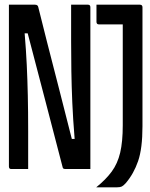

<svg xmlns="http://www.w3.org/2000/svg" viewBox="-20 -720 640 818"><path d="M100 0H27Q18 0 18 -11V-700H129Q141 -700 143 -690Q157 -632 180 -542.5Q203 -453 230.5 -346Q258 -239 286 -128H298Q291 -213 288 -283Q285 -353 284 -416.5Q283 -480 283 -545V-700H355Q365 -700 365 -689V0H258Q248 0 247 -7Q210 -148 174.5 -285.5Q139 -423 98 -578H85Q91 -507 94 -443.5Q97 -380 98.5 -312.5Q100 -245 100 -161ZM390 78Q431 45 456 11Q481 -23 492 -69.5Q503 -116 503 -186V-616H402Q391 -616 391 -627V-700H576Q587 -700 587 -689V-182Q587 -88 568.5 -34Q550 20 516 60Q506 71 499 74.5Q492 78 479 78Z"/></svg>

Font: Recursive Mn Lnr St
Style: Regular
Weight: 400
Monospace: yes
Version: Version 1.079;hotconv 1.0.112;makeotfexe 2.5.65598; ttfautoh